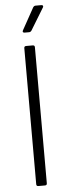

<svg xmlns="http://www.w3.org/2000/svg" viewBox="-60 -926 351 956"><g transform="rotate(-5 115.0 -448.0)"><path d="M92 -700H125Q135 -700 135 -690V-10Q135 0 125 0H92Q82 0 82 -10V-690Q82 -700 92 -700ZM156 -896H185Q191 -896 193 -892.5Q195 -889 192 -884L125 -774Q120 -767 113 -767H90Q84 -767 82 -770.5Q80 -774 83 -779L144 -889Q149 -896 156 -896Z"/></g></svg>

Font: Barlow Light
Style: Regular
Weight: 300
Designer: Jeremy Tribby
Foundry: Tribby Type
Version: Version 1.422